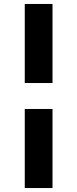

<svg xmlns="http://www.w3.org/2000/svg" viewBox="-20 -828 390 969"><path d="M245 -278V121H105V-278ZM105 -409V-808H245V-409Z"/></svg>

Font: SVN-Poppins SemiBold
Style: Regular
Weight: 600
Designer: Ninad Kale (Devanagari), Jonny Pinhorn (Latin)
Foundry: Indian Type Foundry
Version: Version 3.002 2017